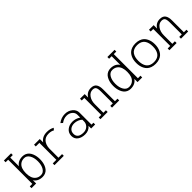

<svg xmlns="http://www.w3.org/2000/svg" viewBox="290 -1889 3132 3132"><g transform="rotate(-45 1856.0 -323.5)"><path d="M48.8 -4.4V-44.4H107.4V-601.6H48.8V-641.6H214.8V-601.6H156.2V-401.4Q204.6 -476.1 309.1 -476.1Q345.7 -476.1 375.5 -462.2Q405.3 -448.2 424.8 -425.3Q444.3 -402.3 457.3 -371.3Q470.2 -340.3 475.8 -307.6Q481.4 -274.9 481.4 -240.2Q481.4 -205.6 475.8 -172.9Q470.2 -140.1 457.3 -109.1Q444.3 -78.1 424.8 -55.2Q405.3 -32.2 375.5 -18.3Q345.7 -4.4 309.1 -4.4Q204.6 -4.4 156.2 -79.1V-4.4ZM309.1 -44.4Q365.2 -44.4 398.9 -99.4Q432.6 -154.3 432.6 -240.2Q432.6 -326.2 398.9 -381.1Q365.2 -436 309.1 -436Q256.8 -436 221.7 -409.7Q186.5 -383.3 171.4 -340.6Q156.2 -297.9 156.2 -240.2Q156.2 -182.6 171.4 -139.9Q186.5 -97.2 221.7 -70.8Q256.8 -44.4 309.1 -44.4Z M579.1 -4.4V-44.4H662.1V-435.5L579.1 -436V-476.1L710.9 -475.6V-396.5Q763.2 -476.1 874 -476.1Q949.2 -476.1 1002 -444.3L972.7 -412.1Q934.6 -436 874 -436Q796.9 -436 756.1 -387.5Q715.3 -338.9 710.9 -258.8V-44.4H793.9V-4.4Z M1473.6 -321.8V-44.4H1517.6V-4.4H1424.8V-64.9Q1376.5 -4.4 1290.5 -4.4Q1210 -4.4 1159.9 -42Q1109.9 -79.6 1109.9 -145.5Q1109.9 -215.3 1160.6 -257.6Q1211.4 -299.8 1287.6 -299.8Q1360.8 -299.8 1424.8 -255.9V-321.8Q1424.8 -370.6 1385 -403.3Q1345.2 -436 1288.1 -436Q1223.1 -436 1165 -392.1L1131.8 -421.4Q1204.1 -476.1 1288.1 -476.1Q1365.2 -476.1 1419.4 -431.4Q1473.6 -386.7 1473.6 -321.8ZM1424.8 -206.5Q1403.8 -229 1365.5 -244.4Q1327.1 -259.8 1287.6 -259.8Q1231 -259.8 1194.8 -229.7Q1158.7 -199.7 1158.7 -145.5Q1158.7 -95.2 1192.6 -69.8Q1226.6 -44.4 1290.5 -44.4Q1334.5 -44.4 1367.4 -65.2Q1400.4 -85.9 1415 -120.1Q1424.8 -142.6 1424.8 -167Z M1639.6 -4.4V-44.4H1698.2V-435.5L1639.6 -436V-476.1L1747.1 -475.6V-396Q1795.9 -476.1 1888.2 -476.1Q1923.8 -476.1 1948.7 -464.8Q1973.6 -453.6 1987.5 -431.6Q2001.5 -409.7 2007.6 -381.8Q2013.7 -354 2013.7 -315.9V-44.4H2072.3V-4.4H1906.2V-44.4H1964.8V-315.9Q1964.8 -386.2 1948 -411.1Q1931.2 -436 1888.2 -436Q1827.6 -436 1787.4 -379.6Q1747.1 -323.2 1747.1 -240.2V-44.4H1805.7V-4.4Z M2602.5 -44.4V-4.4H2495.1V-79.1Q2446.8 -4.4 2342.3 -4.4Q2305.7 -4.4 2275.9 -18.3Q2246.1 -32.2 2226.6 -55.2Q2207 -78.1 2194.1 -109.1Q2181.2 -140.1 2175.5 -172.9Q2169.9 -205.6 2169.9 -240.2Q2169.9 -274.9 2175.5 -307.6Q2181.2 -340.3 2194.1 -371.3Q2207 -402.3 2226.6 -425.3Q2246.1 -448.2 2275.9 -462.2Q2305.7 -476.1 2342.3 -476.1Q2446.8 -476.1 2495.1 -401.4V-601.6H2436.5V-641.6H2602.5V-601.6H2543.9V-44.4ZM2342.3 -436Q2286.1 -436 2252.4 -381.1Q2218.8 -326.2 2218.8 -240.2Q2218.8 -154.3 2252.4 -99.4Q2286.1 -44.4 2342.3 -44.4Q2394.5 -44.4 2429.7 -70.8Q2464.8 -97.2 2480 -139.9Q2495.1 -182.6 2495.1 -240.2Q2495.1 -297.9 2480 -340.6Q2464.8 -383.3 2429.7 -409.7Q2394.5 -436 2342.3 -436Z M3126.5 -308.6Q3132.8 -276.4 3132.8 -240.2Q3132.8 -204.1 3126.5 -171.9Q3120.1 -139.6 3104.5 -108.4Q3088.9 -77.1 3064.9 -54.4Q3041 -31.7 3002.9 -18.1Q2964.8 -4.4 2916.5 -4.4Q2868.2 -4.4 2830.1 -18.1Q2792 -31.7 2768.1 -54.4Q2744.1 -77.1 2728.5 -108.4Q2712.9 -139.6 2706.5 -171.9Q2700.2 -204.1 2700.2 -240.2Q2700.2 -276.4 2706.5 -308.6Q2712.9 -340.8 2728.5 -372.1Q2744.1 -403.3 2768.1 -426Q2792 -448.7 2830.1 -462.4Q2868.2 -476.1 2916.5 -476.1Q2964.8 -476.1 3002.9 -462.4Q3041 -448.7 3064.9 -426Q3088.9 -403.3 3104.5 -372.1Q3120.1 -340.8 3126.5 -308.6ZM3075.2 -162.8Q3084 -197.3 3084 -240.2Q3084 -283.2 3075.2 -317.6Q3066.4 -352.1 3047.4 -379.2Q3028.3 -406.2 2995.1 -421.1Q2961.9 -436 2916.5 -436Q2871.1 -436 2837.9 -421.1Q2804.7 -406.2 2785.6 -379.2Q2766.6 -352.1 2757.8 -317.6Q2749 -283.2 2749 -240.2Q2749 -197.3 2757.8 -162.8Q2766.6 -128.4 2785.6 -101.3Q2804.7 -74.2 2837.9 -59.3Q2871.1 -44.4 2916.5 -44.4Q2961.9 -44.4 2995.1 -59.3Q3028.3 -74.2 3047.4 -101.3Q3066.4 -128.4 3075.2 -162.8Z M3230.5 -4.4V-44.4H3289.1V-435.5L3230.5 -436V-476.1L3337.9 -475.6V-396Q3386.7 -476.1 3479 -476.1Q3514.6 -476.1 3539.6 -464.8Q3564.5 -453.6 3578.4 -431.6Q3592.3 -409.7 3598.4 -381.8Q3604.5 -354 3604.5 -315.9V-44.4H3663.1V-4.4H3497.1V-44.4H3555.7V-315.9Q3555.7 -386.2 3538.8 -411.1Q3522 -436 3479 -436Q3418.5 -436 3378.2 -379.6Q3337.9 -323.2 3337.9 -240.2V-44.4H3396.5V-4.4Z"/></g></svg>

Font: AzarMehrMonospaced
Style: SerifRegular
Weight: 1
Designer: Amin Abedi
Version: Version 1.00